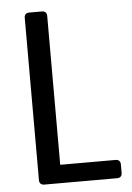

<svg xmlns="http://www.w3.org/2000/svg" viewBox="-51 -736 534 775"><g transform="rotate(-5 216.0 -348.5)"><path d="M148 -697H97C84 -697 77 -690 77 -677V-20C77 -7 84 0 97 0H392C405 0 412 -7 412 -20V-54C412 -67 405 -74 392 -74H168V-677C168 -690 161 -697 148 -697Z"/></g></svg>

Font: Arvore Sans
Style: Regular
Weight: 400
Designer: Jonny Pinhorn (Latin) Dan Schunck (customization for Arvore)
Version: Version 1.000;Glyphs 3.3 (3305)